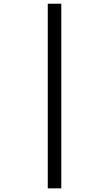

<svg xmlns="http://www.w3.org/2000/svg" viewBox="-20 -780 591 1040"><path d="M238.8 -759.8H312V240.2H238.8Z"/></svg>

Font: Droid Sans
Style: Regular
Weight: 400
Version: Version 1.00 build 113